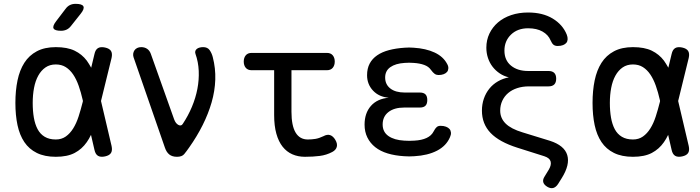

<svg xmlns="http://www.w3.org/2000/svg" viewBox="-20 -805 3640 998"><path d="M349 -670Q339 -657 326 -651Q313 -645 297 -645Q265 -645 258.5 -657Q252 -669 272 -695L320 -758Q330 -772 343 -778.5Q356 -785 373 -785Q407 -785 413.5 -772Q420 -759 399 -733ZM560 -46Q565 -23 557 -10Q549 3 526 8Q503 13 489.5 5Q476 -3 471 -26L453 -104Q443 -83 431 -66Q406 -30 368 -10Q330 10 270 10Q212 10 171.5 -10Q131 -30 106.5 -66.5Q82 -103 71 -154.5Q60 -206 60 -270Q60 -334 71 -387Q82 -440 106.5 -478.5Q131 -517 171.5 -538.5Q212 -560 270 -560Q330 -560 368 -541.5Q406 -523 431 -490Q443 -473 454 -453L471 -524Q476 -547 489.5 -555Q503 -563 526 -558Q549 -553 557 -540Q565 -527 560 -504L505 -280ZM411 -280 410 -285Q401 -325 389 -359Q377 -393 360.5 -417.5Q344 -442 322 -456Q300 -470 270 -470Q239 -470 216.5 -454.5Q194 -439 179 -412Q164 -385 157 -348.5Q150 -312 150 -270Q150 -228 156 -193.5Q162 -159 175.5 -133.5Q189 -108 212.5 -94Q236 -80 270 -80Q300 -80 322 -95.5Q344 -111 360.5 -137.5Q377 -164 388.5 -199.5Q400 -235 410 -275Z M837 -38 674 -508Q671 -518 672.5 -527Q674 -536 679 -543.5Q684 -551 693 -555.5Q702 -560 714 -560Q732 -560 745 -551Q758 -542 764 -525L885 -185Q893 -163 907.5 -155.5Q922 -148 930 -161Q958 -203 977.5 -249.5Q997 -296 1006 -343Q1015 -390 1013 -436.5Q1011 -483 996 -525Q993 -534 995.5 -540.5Q998 -547 1004 -551.5Q1010 -556 1018.5 -558Q1027 -560 1036 -560Q1059 -560 1070 -544Q1081 -528 1086 -508Q1101 -450 1099 -391Q1097 -332 1080 -273Q1063 -214 1033.5 -155Q1004 -96 963 -38Q949 -18 937.5 -4Q926 10 900 10Q875 10 860 -2Q845 -14 837 -38Z M1679 -530Q1699 -530 1709.5 -517.5Q1720 -505 1720 -485Q1720 -465 1709.5 -452.5Q1699 -440 1679 -440H1495V-224Q1495 -152 1516.5 -116Q1538 -80 1580 -80Q1600 -80 1619 -83Q1638 -86 1661 -97Q1681 -108 1696.5 -102.5Q1712 -97 1723 -78Q1735 -58 1730.5 -41.5Q1726 -25 1707 -15Q1677 1 1642 5.5Q1607 10 1565 10Q1529 10 1499.5 -3Q1470 -16 1449 -42.5Q1428 -69 1416.5 -110Q1405 -151 1405 -207V-440H1288Q1268 -440 1257.5 -452.5Q1247 -465 1247 -485Q1247 -505 1257.5 -517.5Q1268 -530 1288 -530Z M2304 -473Q2311 -461 2310.5 -450Q2310 -439 2304 -431.5Q2298 -424 2286.5 -419.5Q2275 -415 2259 -415Q2254 -415 2249 -416.5Q2244 -418 2239.5 -421Q2235 -424 2230 -429.5Q2225 -435 2219 -443Q2208 -459 2185 -467.5Q2162 -476 2130 -478Q2118 -479 2106.5 -479Q2095 -479 2083 -478Q2036 -475 2009 -456Q1982 -437 1982 -402Q1982 -366 2009 -345Q2036 -324 2084 -324H2162Q2182 -324 2191.5 -314.5Q2201 -305 2201 -285Q2201 -265 2191.5 -255.5Q2182 -246 2162 -246H2081Q2029 -246 1999 -222.5Q1969 -199 1969 -158Q1969 -119 1999 -98Q2029 -77 2081 -74Q2094 -73 2107.5 -73Q2121 -73 2134 -74Q2172 -76 2197.5 -88Q2223 -100 2234 -122Q2238 -130 2242 -135.5Q2246 -141 2250 -144.5Q2254 -148 2259 -149.5Q2264 -151 2270 -151Q2286 -151 2298 -146.5Q2310 -142 2316.5 -134.5Q2323 -127 2324 -116Q2325 -105 2319 -92Q2300 -47 2252 -22Q2204 3 2134 7Q2121 8 2107.5 8Q2094 8 2081 7Q2033 4 1995 -7.5Q1957 -19 1930.5 -40Q1904 -61 1889.5 -90.5Q1875 -120 1875 -157Q1875 -217 1908 -254.5Q1941 -292 2001 -297Q1950 -301 1919 -334Q1888 -367 1888 -414Q1888 -449 1901.5 -474.5Q1915 -500 1940.5 -517.5Q1966 -535 2002 -544.5Q2038 -554 2083 -557Q2095 -558 2106.5 -558Q2118 -558 2130 -557Q2194 -553 2239 -532Q2284 -511 2304 -473Z M2842 -595Q2830 -624 2800 -641Q2770 -658 2725 -658Q2670 -658 2636 -625Q2602 -592 2602 -542Q2602 -492 2636 -464Q2670 -436 2725 -436H2831Q2851 -436 2861 -426Q2871 -416 2871 -396Q2871 -376 2861 -366Q2851 -356 2831 -356H2729Q2696 -356 2668.5 -347Q2641 -338 2621.5 -321.5Q2602 -305 2591 -281.5Q2580 -258 2580 -230Q2580 -191 2608 -163Q2636 -135 2696 -117L2839 -73Q2876 -61 2898.5 -42.5Q2921 -24 2928.5 1Q2936 26 2929 55.5Q2922 85 2901 119L2881 151Q2870 168 2856 172Q2842 176 2825 166Q2808 156 2804 142.5Q2800 129 2811 112L2833 76Q2847 52 2842 34Q2837 16 2809 7L2670 -37Q2575 -67 2530 -114Q2485 -161 2485 -230Q2485 -263 2495 -292Q2505 -321 2523.5 -344Q2542 -367 2568 -382Q2594 -397 2625 -403Q2599 -409 2577.5 -423.5Q2556 -438 2540.5 -458Q2525 -478 2516.5 -503.5Q2508 -529 2508 -557Q2508 -597 2524 -630.5Q2540 -664 2568.5 -688.5Q2597 -713 2637 -726.5Q2677 -740 2725 -740Q2801 -740 2853 -708.5Q2905 -677 2926 -625Q2931 -612 2930.5 -601Q2930 -590 2924 -582.5Q2918 -575 2906.5 -570.5Q2895 -566 2879 -566Q2865 -566 2857 -572.5Q2849 -579 2842 -595Z M3560 -46Q3565 -23 3557 -10Q3549 3 3526 8Q3503 13 3489.5 5Q3476 -3 3471 -26L3453 -104Q3443 -83 3431 -66Q3406 -30 3368 -10Q3330 10 3270 10Q3212 10 3171.5 -10Q3131 -30 3106.5 -66.5Q3082 -103 3071 -154.5Q3060 -206 3060 -270Q3060 -334 3071 -387Q3082 -440 3106.5 -478.5Q3131 -517 3171.5 -538.5Q3212 -560 3270 -560Q3330 -560 3368 -541.5Q3406 -523 3431 -490Q3443 -473 3454 -453L3471 -524Q3476 -547 3489.5 -555Q3503 -563 3526 -558Q3549 -553 3557 -540Q3565 -527 3560 -504L3505 -280ZM3411 -280 3410 -285Q3401 -325 3389 -359Q3377 -393 3360.5 -417.5Q3344 -442 3322 -456Q3300 -470 3270 -470Q3239 -470 3216.5 -454.5Q3194 -439 3179 -412Q3164 -385 3157 -348.5Q3150 -312 3150 -270Q3150 -228 3156 -193.5Q3162 -159 3175.5 -133.5Q3189 -108 3212.5 -94Q3236 -80 3270 -80Q3300 -80 3322 -95.5Q3344 -111 3360.5 -137.5Q3377 -164 3388.5 -199.5Q3400 -235 3410 -275Z"/></svg>

Font: Maple Mono NL
Style: Regular
Weight: 400
Monospace: yes
Designer: subframe7536
Version: Version 7.000